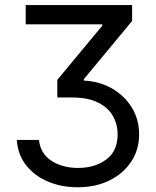

<svg xmlns="http://www.w3.org/2000/svg" viewBox="-20 -748 630 777"><path d="M47.9 -181.6H137.7Q143.6 -126.5 188 -97.4Q232.4 -68.4 295.9 -68.4Q363.8 -68.4 409.9 -102.5Q456.1 -136.7 456.1 -204.1Q456.1 -243.7 437.5 -277.6Q418.9 -311.5 377.9 -332.5Q336.9 -353.5 269.5 -353.5H211.9V-424.8L393.6 -643.6V-649.4H84V-727.5H514.6V-663.1L319.3 -427.7V-421.9Q382.3 -418.9 432.9 -390.1Q483.4 -361.3 513.2 -313.2Q543 -265.1 543 -204.1Q543 -142.1 511 -93.8Q479 -45.4 423.1 -17.8Q367.2 9.8 293.9 9.8Q229 9.8 174.8 -12.9Q120.6 -35.6 86.4 -78.4Q52.2 -121.1 47.9 -181.6Z"/></svg>

Font: Inter Display
Style: Regular
Weight: 400
Designer: Rasmus Andersson
Foundry: rsms
Version: Version 4.000;git-37864ae